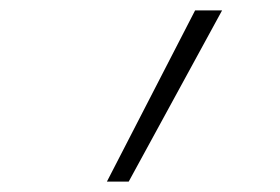

<svg xmlns="http://www.w3.org/2000/svg" viewBox="-20 -792 540 370"><path d="M186 -442 356 -772H408L228 -442Z"/></svg>

Font: Iosevka Aile XLt Obl
Style: Regular
Weight: 200
Italic angle: -9°
Designer: Belleve Invis
Foundry: Belleve Invis
Version: Version 31.1.0; ttfautohint (v1.8.4)